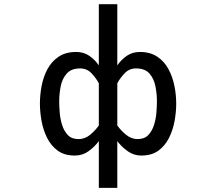

<svg xmlns="http://www.w3.org/2000/svg" viewBox="-20 -783 1040 923"><path d="M455.1 120.1V-104.5Q434.6 -77.1 405.8 -56.2Q377 -35.2 339.8 -35.2Q290 -35.2 257.8 -58.6Q225.6 -82 206.5 -120.1Q187.5 -158.2 179.7 -201.7Q171.9 -245.1 171.9 -285.2Q171.9 -327.1 180.2 -370.6Q188.5 -414.1 208.5 -451.2Q228.5 -488.3 262.2 -510.7Q295.9 -533.2 346.7 -533.2Q381.8 -533.2 408.7 -515.1Q435.5 -497.1 455.1 -468.8V-762.7H543.9V-468.8Q563.5 -497.1 590.3 -515.1Q617.2 -533.2 652.3 -533.2Q702.1 -533.2 735.8 -510.7Q769.5 -488.3 789.6 -451.2Q809.6 -414.1 818.4 -370.6Q827.1 -327.1 827.1 -285.2Q827.1 -245.1 819.3 -201.7Q811.5 -158.2 792.5 -120.1Q773.4 -82 741.2 -58.6Q709 -35.2 659.2 -35.2Q623 -35.2 593.8 -56.2Q564.5 -77.1 543.9 -104.5V120.1ZM357.4 -114.3Q388.7 -114.3 413.6 -135.3Q438.5 -156.2 455.1 -179.7V-382.8Q441.4 -408.2 419.4 -431.2Q397.5 -454.1 365.2 -454.1Q322.3 -454.1 300.3 -428.7Q278.3 -403.3 271.5 -366.7Q264.6 -330.1 264.6 -295.9Q264.6 -272.5 267.1 -241.7Q269.5 -210.9 278.8 -181.6Q288.1 -152.3 306.6 -133.3Q325.2 -114.3 357.4 -114.3ZM641.6 -114.3Q673.8 -114.3 692.4 -133.3Q710.9 -152.3 720.2 -181.6Q729.5 -210.9 731.9 -241.7Q734.4 -272.5 734.4 -295.9Q734.4 -330.1 727.5 -366.7Q720.7 -403.3 699.2 -428.7Q677.7 -454.1 633.8 -454.1Q601.6 -454.1 579.6 -431.2Q557.6 -408.2 543.9 -382.8V-179.7Q560.5 -156.2 585.9 -135.3Q611.3 -114.3 641.6 -114.3Z"/></svg>

Font: Kosugi
Style: Regular
Weight: 400
Version: Version 4.002